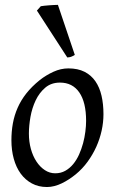

<svg xmlns="http://www.w3.org/2000/svg" viewBox="-20 -732 462 772"><path d="M326.2 -246.1Q326.2 -320.8 298.8 -360.4Q271.5 -399.9 221.2 -399.9Q186 -399.9 162.1 -379.6Q138.2 -359.4 123.5 -328.6Q108.9 -297.9 102.5 -262Q96.2 -226.1 96.2 -194.8Q96.2 -162.1 104.2 -133.1Q112.3 -104 126.7 -82.3Q141.1 -60.5 160.4 -47.9Q179.7 -35.2 202.1 -35.2Q224.6 -35.2 242.4 -45.2Q260.3 -55.2 274.2 -72Q288.1 -88.9 297.9 -110.6Q307.6 -132.3 314 -155.8Q320.3 -179.2 323.2 -202.6Q326.2 -226.1 326.2 -246.1ZM396 -272.9Q396 -240.2 388.7 -206.8Q381.3 -173.3 367.2 -141.8Q353 -110.4 332.3 -81.8Q311.5 -53.2 284.2 -30.8Q271.5 -20.5 257.3 -11.2Q243.2 -2 228.5 5.1Q213.9 12.2 198.7 16.1Q183.6 20 168.9 20Q134.8 20 108.2 5.6Q81.5 -8.8 63.2 -33.9Q44.9 -59.1 35.4 -93.5Q25.9 -127.9 25.9 -168Q25.9 -203.1 31.7 -235.6Q37.6 -268.1 50.8 -298.3Q64 -328.6 85.9 -356.4Q107.9 -384.3 140.1 -410.2Q165 -429.7 194.8 -443.4Q224.6 -457 254.9 -457Q293 -457 319.8 -443.4Q346.7 -429.7 363.5 -405.3Q380.4 -380.9 388.2 -347.2Q396 -313.5 396 -272.9ZM280.8 -511.2Q271 -505.4 265.1 -503.4Q259.3 -501.5 250.5 -501L128.4 -689.5L144 -707Q149.9 -708 158.9 -709Q168 -710 178 -710.7Q188 -711.4 197.3 -711.9Q206.5 -712.4 212.9 -712.4Z"/></svg>

Font: Gentium Plus Afr
Style: Italic
Weight: 400
Italic angle: -8°
Designer: J. Victor Gaultney, Annie Olsen, Iska Routamaa, Becca Hirsbrunner
Foundry: SIL International
Version: Version 5.000